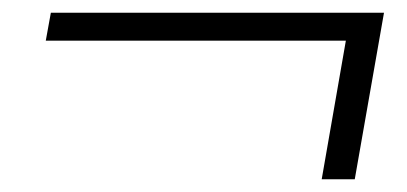

<svg xmlns="http://www.w3.org/2000/svg" viewBox="-20 -417 640 302"><path d="M524 -353H52L60 -397H584L538 -135H486Z"/></svg>

Font: Sarabun ExtraLight
Style: Italic
Weight: 275
Italic angle: -10°
Designer: Suppakit Chalermlarp | Katatrad Co.,Ltd.
Foundry: Cadson Demak Co.,Ltd.
Version: Version 1.000; ttfautohint (v1.6)